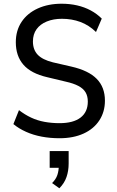

<svg xmlns="http://www.w3.org/2000/svg" viewBox="-20 -734 628 1032"><path d="M300 9Q250 9 204.5 0.5Q159 -8 120 -25.5Q81 -43 52 -67L82 -142Q113 -118 147 -102Q181 -86 219.5 -79Q258 -72 300 -72Q374 -72 413 -102Q452 -132 452 -188Q452 -217 440 -237.5Q428 -258 401.5 -272Q375 -286 334 -295L234 -319Q147 -339 106 -386Q65 -433 65 -507Q65 -570 96 -616.5Q127 -663 183 -688.5Q239 -714 311 -714Q355 -714 394.5 -705Q434 -696 467.5 -678Q501 -660 527 -634L496 -562Q458 -599 412 -616Q366 -633 313 -633Q267 -633 231.5 -618.5Q196 -604 176.5 -577Q157 -550 157 -511Q157 -467 182.5 -440Q208 -413 264 -399L364 -376Q456 -355 500 -310Q544 -265 544 -193Q544 -133 514 -87Q484 -41 429 -16Q374 9 300 9ZM299 278 260 250Q281 229 288.5 206Q296 183 296 156L314 168H247V78H349V145Q349 184 337.5 217.5Q326 251 299 278Z"/></svg>

Font: Nunito Sans 10pt SemiCondensed Medium
Style: Regular
Weight: 500
Width: 4
Designer: Vernon Adams
Foundry: Vernon Adams
Version: Version 3.101;gftools[0.9.27]